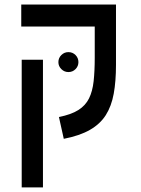

<svg xmlns="http://www.w3.org/2000/svg" viewBox="-20 -606 626 851"><path d="M494.1 -585.9V-488.3H74.2V-585.9ZM170.4 224.6H76.2V-341.3H170.4ZM399.9 -585.9H494.1V-318.4Q494.1 -246.1 484.1 -190.9Q474.1 -135.7 449 -95.9Q423.8 -56.2 378.4 -30.3Q333 -4.4 262.7 9.3L241.2 -87.4Q295.4 -98.1 327.1 -118.2Q358.9 -138.2 374.5 -169.7Q390.1 -201.2 395 -246.1Q399.9 -291 399.9 -351.1ZM283.2 -286.6Q265.1 -286.6 252 -299.6Q238.8 -312.5 238.8 -330.6Q238.8 -349.1 252 -362.1Q265.1 -375 283.2 -375Q301.8 -375 314.7 -362.1Q327.6 -349.1 327.6 -330.6Q327.6 -312.5 314.7 -299.6Q301.8 -286.6 283.2 -286.6Z"/></svg>

Font: Cascadia Mono
Style: Regular
Weight: 400
Monospace: yes
Designer: Aaron Bell
Foundry: Saja Typeworks
Version: Version 2404.023